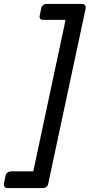

<svg xmlns="http://www.w3.org/2000/svg" viewBox="-86 -796 456 975"><path d="M-66 136 -58 97Q-56 87 -48 80.5Q-40 74 -30 74H83L247 -695H134Q111 -695 116 -718L123 -753Q125 -763 132.5 -769.5Q140 -776 150 -776H330Q340 -776 345.5 -769.5Q351 -763 349 -753L159 136Q158 146 150 152.5Q142 159 132 159H-48Q-58 159 -62.5 152.5Q-67 146 -66 136Z"/></svg>

Font: SVN-Rubik
Style: Italic
Weight: 400
Italic angle: -12°
Designer: Hubert and Fischer
Foundry: Hubert & Fischer
Version: Version 2.101; ttfautohint (v1.8.3)